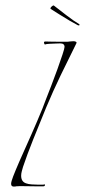

<svg xmlns="http://www.w3.org/2000/svg" viewBox="-20 -687 313 708"><path d="M31 1Q21 1 21 -9Q21 -17 28.5 -36.5Q36 -56 52 -93Q73 -140 95 -189.5Q117 -239 137 -288Q139 -294 148 -317Q157 -340 169 -371Q181 -402 192 -432.5Q203 -463 210.5 -486Q218 -509 218 -514Q218 -527 202 -527Q198 -527 186 -526.5Q174 -526 162.5 -525.5Q151 -525 146 -523Q144 -523 142.5 -528Q141 -533 146 -534Q147 -534 166 -533.5Q185 -533 204 -533Q215 -533 223.5 -533Q232 -533 237 -534Q239 -534 243 -534.5Q247 -535 251 -535Q256 -535 260 -533Q264 -531 261 -526Q232 -468 204 -410Q176 -352 150 -290Q126 -232 102.5 -173Q79 -114 65 -72Q63 -65 60.5 -56Q58 -47 58 -39Q58 -17 76 -11Q84 -8 96.5 -7Q109 -6 121 -6Q129 -6 135 -6Q141 -6 145 -7Q146 -7 146 -6Q146 0 140 0Q127 0 108 0Q89 0 70 -0.5Q51 -1 40 0Q37 1 31 1ZM267 -594Q257 -599 238 -610Q219 -621 199.5 -633.5Q180 -646 167 -654Q167 -654 166.5 -654.5Q166 -655 166 -656Q166 -659 170.5 -663Q175 -667 178 -667Q196 -653 224.5 -631Q253 -609 272 -598Q274 -597 273 -594.5Q272 -592 267 -594Z"/></svg>

Font: Explora
Style: Regular
Weight: 400
Designer: Robert E. Leuschke
Foundry: Robert E. Leuschke
Version: Version 1.010